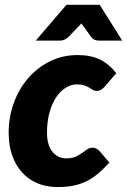

<svg xmlns="http://www.w3.org/2000/svg" viewBox="-20 -748 514 776"><path d="M15 0ZM422 -91Q397 -63.5 374 -44.5Q351 -25.5 326.5 -14Q302 -2.5 274.2 2.8Q246.5 8 213 8Q167.5 8 131 -7.5Q94.5 -23 68.8 -51.5Q43 -80 29 -120.5Q15 -161 15 -211.5Q15 -275 35.8 -332Q56.5 -389 93.8 -432Q131 -475 182 -500.2Q233 -525.5 294 -525.5Q346 -525.5 383.2 -507.8Q420.5 -490 450 -452L400 -394.5Q394.5 -389 387.5 -384.8Q380.5 -380.5 372 -380.5Q362 -380.5 355.2 -384.8Q348.5 -389 340.5 -393.8Q332.5 -398.5 321 -402.8Q309.5 -407 291 -407Q268 -407 246.2 -393.8Q224.5 -380.5 207.5 -355.5Q190.5 -330.5 180.2 -294Q170 -257.5 170 -211Q170 -185 176 -165.8Q182 -146.5 192.5 -133.8Q203 -121 217 -114.5Q231 -108 247 -108Q271 -108 285.8 -114.8Q300.5 -121.5 311.5 -129.5Q322.5 -137.5 332 -144.2Q341.5 -151 355 -151Q362.5 -151 369.5 -147.2Q376.5 -143.5 382 -138L422 -91ZM474 -584H379.5Q371 -584 363.5 -586.8Q356 -589.5 349 -598L319 -639.5Q316.5 -642.5 314 -646Q311.5 -649.5 309 -653.5Q301.5 -644.5 296 -639.5L256 -598Q248.5 -591 240 -587.5Q231.5 -584 223 -584H124.5L248.5 -728.5H383Z"/></svg>

Font: Lato Black
Style: Italic
Weight: 900
Italic angle: -7°
Designer: Lukasz Dziedzic
Foundry: tyPoland Lukasz Dziedzic
Version: Version 2.007; 2014-02-27